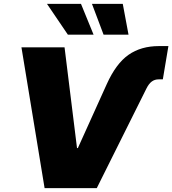

<svg xmlns="http://www.w3.org/2000/svg" viewBox="-20 -972 890 992"><path d="M531.7 -537.6Q579.6 -643.6 644 -688.7Q708.5 -733.9 801.3 -733.9H850.1L821.3 -562H799.8Q779.3 -562 764.2 -550.8Q749 -539.6 736.8 -515.1L480 0H210.4L90.8 -727.5H313.5L377.9 -207H382.3ZM515.1 -793 455.1 -952.1H614.3L644 -793ZM330.6 -793 222.7 -952.1H398.4L463.4 -793Z"/></svg>

Font: Inter 20pt Black
Style: Italic
Weight: 900
Italic angle: -9.3988°
Version: Version 4.001;git-66647c0bb